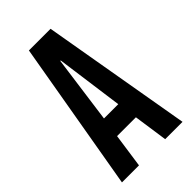

<svg xmlns="http://www.w3.org/2000/svg" viewBox="-215 -772 845 845"><g transform="rotate(-45 207.5 -350.0)"><path d="M396 0H288.1L265.1 -159.2H147.9L125 0H19L140.1 -700.2H274.9ZM205.1 -569.8 162.1 -254.9H251L208 -569.8Z"/></g></svg>

Font: BaseOne
Style: Regular
Weight: 400
Designer: Domenico Catapano
Foundry: Design by Basse
Version: Version 1.000;PS 001.001;hotconv 1.0.56